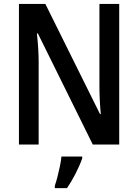

<svg xmlns="http://www.w3.org/2000/svg" viewBox="-20 -734 702 975"><path d="M76.2 0V-713.9H210.4L487.8 -154.8H491.7Q488.3 -191.9 486.6 -227.5Q484.9 -263.2 484.9 -297.4V-713.9H585.4V0H451.2L172.4 -564H167.5Q171.9 -522.9 174.1 -486.8Q176.3 -450.7 176.3 -418.5V0ZM258.3 221.2V209.5Q265.1 189.9 272 163.3Q278.8 136.7 284.4 109.4Q290 82 292 61H397.5V70.3Q382.8 111.3 362.3 150.6Q341.8 189.9 320.3 221.2Z"/></svg>

Font: Open Sans
Style: Regular
Weight: 600
Width: 3
Foundry: Ascender Corporation
Version: Version 1.000